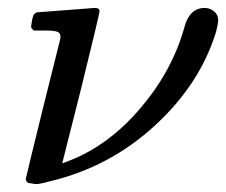

<svg xmlns="http://www.w3.org/2000/svg" viewBox="-20 -462 570 484"><path d="M74 -431Q75 -431 146.5 -436.5Q218 -442 219 -442Q231 -442 231 -434Q231 -428 185 -241L137 -51H140L142 -52Q145 -53 148.5 -54.5Q152 -56 155 -57Q255 -96 335 -190.5Q415 -285 445 -394Q458 -442 496 -442Q509 -442 519.5 -433.5Q530 -425 530 -411Q530 -403 525 -383Q485 -251 371 -146Q257 -41 106 -5Q81 2 71 2Q68 2 60 0.5Q52 -1 51 -1Q45 -5 45 -11Q45 -13 88 -188L132 -364Q134 -378 125.5 -381.5Q117 -385 97 -385Q90 -385 86 -385H65Q59 -391 58.5 -393Q58 -395 61 -412Q64 -426 68 -428Q71 -431 74 -431Z"/></svg>

Font: MathJax_Math
Style: Italic
Weight: 400
Version: Version 1.1